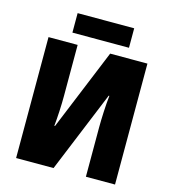

<svg xmlns="http://www.w3.org/2000/svg" viewBox="-127 -992 978 1095"><g transform="rotate(15 362.0 -444.5)"><path d="M70 0V-714H242V-411Q242 -370 239.5 -322Q237 -274 233 -234H237L434 -714H654V0H482V-292Q482 -329 484.5 -383Q487 -437 492 -480H488L291 0ZM529 -889V-774H195V-889Z"/></g></svg>

Font: Noto Sans SemiCondensed Black
Style: Regular
Weight: 900
Width: 4
Designer: Monotype Design Team
Foundry: Monotype Imaging Inc.
Version: Version 2.013; ttfautohint (v1.8.4.7-5d5b)